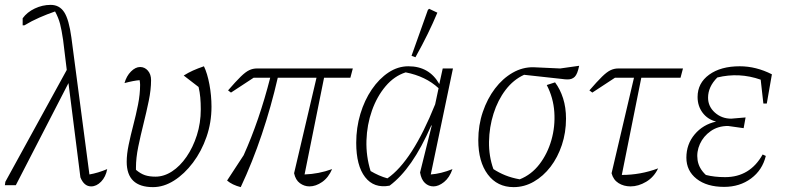

<svg xmlns="http://www.w3.org/2000/svg" viewBox="-47 -760 3225 788"><path d="M-27 0 -25 -14 227 -473 212 -596Q206 -637 199.5 -662Q193 -687 179 -713Q147 -702 115 -688Q83 -674 53 -656H46V-685Q64 -710 95.5 -725Q127 -740 161 -740Q197 -740 216.5 -710Q236 -680 246 -606L320 -44Q355 -50 393 -66Q387 -34 368 -14.5Q349 5 327 5Q298 5 283 -32L234 -419L18 0Z M581 8Q473 8 473 -96Q473 -127 481 -165.5Q489 -204 500 -246Q511 -288 519.5 -330.5Q528 -373 528 -412Q528 -420 526 -431Q501 -429 464 -419Q472 -448 490.5 -466.5Q509 -485 528 -485Q547 -485 560 -470Q573 -455 573 -431Q573 -392 563.5 -346Q554 -300 542 -252Q530 -204 520.5 -158Q511 -112 511 -72Q511 -65 511 -63Q530 -47 548 -41Q566 -35 591 -35Q626 -35 659 -56.5Q692 -78 718.5 -116.5Q745 -155 761 -205Q777 -255 777 -311Q777 -338 775 -360Q773 -382 768 -403L707 -450Q726 -462 745 -470.5Q764 -479 790 -488Q804 -459 812.5 -413.5Q821 -368 821 -322Q821 -257 800.5 -198Q780 -139 745 -92.5Q710 -46 667.5 -19Q625 8 581 8Z M941 8Q906 -1 885 -19L953 -123Q1017 -265 1062 -441H994L901 -380L889 -389Q921 -426 941 -445.5Q961 -465 976 -472Q991 -479 1007 -479H1401L1391 -441H1283L1203 -44Q1261 -46 1316 -66Q1301 -31 1275 -13Q1249 5 1223 5Q1202 5 1184 -8Q1166 -21 1160 -49L1252 -441H1093Q1066 -323 1027.5 -208.5Q989 -94 941 8Z M1552 2Q1488 14 1451.5 -33Q1415 -80 1415 -174Q1415 -236 1432 -292.5Q1449 -349 1479 -393Q1509 -437 1547.5 -462.5Q1586 -488 1629 -488Q1715 -488 1756 -415L1770 -479H1812L1721 -44Q1763 -47 1810 -66Q1798 -31 1775.5 -13Q1753 5 1732 5Q1712 5 1697 -9Q1682 -23 1677 -52L1725 -245H1723Q1683 -154 1641 -93.5Q1599 -33 1552 2ZM1474 -58Q1491 -48 1508 -40.5Q1525 -33 1543 -28Q1645 -98 1739 -332L1753 -398Q1700 -447 1618 -463Q1571 -448 1535.5 -406Q1500 -364 1479.5 -306Q1459 -248 1457 -183.5Q1455 -119 1474 -58ZM1658 -525 1642 -531 1709 -719 1714 -724 1748 -708Q1731 -667 1708.5 -621Q1686 -575 1658 -525Z M2061 8Q1994 8 1955 -44Q1916 -96 1916 -185Q1916 -246 1934.5 -300.5Q1953 -355 1984.5 -396.5Q2016 -438 2057 -461.5Q2098 -485 2143 -484L2252 -479L2330 -490Q2323 -456 2312 -445Q2301 -434 2283 -434Q2277 -434 2271.5 -434.5Q2266 -435 2259 -436L2104 -453Q2060 -433 2028 -391Q1996 -349 1978.5 -293.5Q1961 -238 1960 -178.5Q1959 -119 1978 -66Q2001 -51 2027 -40.5Q2053 -30 2086 -24Q2134 -43 2167 -86Q2200 -129 2216 -185Q2232 -241 2228 -300Q2224 -359 2197 -411L2231 -422Q2252 -394 2264 -356.5Q2276 -319 2276 -273Q2276 -216 2259 -165Q2242 -114 2212.5 -75.5Q2183 -37 2144 -14.5Q2105 8 2061 8Z M2384 -380 2372 -389Q2404 -426 2424 -445.5Q2444 -465 2459 -472Q2474 -479 2490 -479H2756L2746 -441H2585L2505 -42Q2582 -42 2654 -69Q2637 -33 2605 -14Q2573 5 2541 5Q2513 5 2491.5 -8.5Q2470 -22 2463 -49L2555 -441H2477Z M2925 7Q2854 7 2812 -26Q2770 -59 2770 -113Q2770 -168 2804 -208.5Q2838 -249 2892 -261Q2857 -270 2836.5 -297.5Q2816 -325 2816 -362Q2816 -419 2863.5 -453.5Q2911 -488 2989 -488Q3056 -488 3121 -455L3100 -335H3086L3075 -433Q2987 -464 2897 -442Q2859 -404 2859 -359Q2859 -323 2887 -298Q2915 -273 2954 -273L3013 -278L3005 -234L2941 -243Q2900 -243 2870 -222Q2840 -201 2825.5 -169Q2811 -137 2816 -103Q2821 -69 2850 -42Q2885 -33 2929 -33Q3031 -33 3083 -126L3096 -120Q3082 -62 3035.5 -27.5Q2989 7 2925 7Z"/></svg>

Font: Piazzolla ExtraLight
Style: Italic
Weight: 200
Italic angle: -11.3°
Designer: Juan Pablo del Peral
Foundry: Huerta Tipografica
Version: Version 1.330